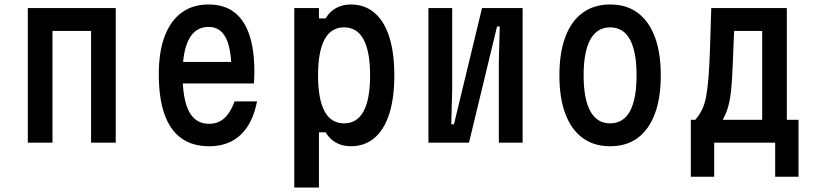

<svg xmlns="http://www.w3.org/2000/svg" viewBox="-20 -636 3640 856"><path d="M104 0V-600H496V0H386V-498H214V0Z M766 -360H1050L1012 -317Q1012 -418 987 -467Q962 -516 910 -516Q852 -516 823 -462.5Q794 -409 794 -305Q794 -193 823 -138.5Q852 -84 912 -84Q952 -84 979.5 -108.5Q1007 -133 1026 -184H1126Q1113 -118 1084.5 -73.5Q1056 -29 1013 -6.5Q970 16 912 16Q838 16 788 -20Q738 -56 713 -127.5Q688 -199 688 -305Q688 -405 714 -474Q740 -543 789.5 -579.5Q839 -616 910 -616Q978 -616 1023 -582.5Q1068 -549 1091 -482.5Q1114 -416 1114 -317Q1114 -304 1113.5 -289.5Q1113 -275 1112 -264H766Z M1292 200V-600H1402V-554H1432Q1449 -584 1478 -600Q1507 -616 1544 -616Q1606 -616 1649.5 -579Q1693 -542 1715.5 -471.5Q1738 -401 1738 -300Q1738 -199 1715.5 -128.5Q1693 -58 1649.5 -21Q1606 16 1544 16Q1507 16 1478 0Q1449 -16 1432 -46H1402V200ZM1514 -86Q1572 -86 1601 -140Q1630 -194 1630 -300Q1630 -406 1601 -460Q1572 -514 1514 -514Q1456 -514 1427 -460Q1398 -406 1398 -300Q1398 -194 1427 -140Q1456 -86 1514 -86Z M1890 0V-600H1996V-240L1992 -82H2004L2129 -600H2310V0H2204V-360L2208 -518H2196L2071 0Z M2700 16Q2628 16 2577.5 -21Q2527 -58 2500.5 -128.5Q2474 -199 2474 -300Q2474 -401 2500.5 -471.5Q2527 -542 2577.5 -579Q2628 -616 2700 -616Q2773 -616 2823 -579Q2873 -542 2899.5 -471.5Q2926 -401 2926 -300Q2926 -199 2899.5 -128.5Q2873 -58 2823 -21Q2773 16 2700 16ZM2700 -86Q2759 -86 2788.5 -140Q2818 -194 2818 -300Q2818 -406 2788.5 -460Q2759 -514 2700 -514Q2642 -514 2612 -460Q2582 -406 2582 -300Q2582 -194 2612 -140Q2642 -86 2700 -86Z M3060 152V-102H3080Q3098 -123 3110 -147.5Q3122 -172 3128.5 -207.5Q3135 -243 3139 -294.5Q3143 -346 3145.5 -421Q3148 -496 3151 -600H3488V-102H3540V152H3436V0H3164V152ZM3202 -102H3378V-498H3253Q3249 -406 3246.5 -342Q3244 -278 3239.5 -234Q3235 -190 3226 -159Q3217 -128 3202 -102Z"/></svg>

Font: Martian Mono Condensed
Style: Regular
Weight: 400
Width: 3
Designer: Roman Shamin
Foundry: Evil Martians
Version: Version 1.000